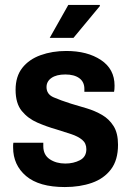

<svg xmlns="http://www.w3.org/2000/svg" viewBox="-20 -744 529 776"><path d="M181 -591 256 -724H383L384 -720L277 -591ZM242 12Q138 12 85.5 -32.5Q33 -77 33 -148Q33 -153 33 -158Q33 -163 34 -167H155Q155 -163 155 -160Q155 -157 155 -153Q155 -118 181 -100.5Q207 -83 244 -83Q277 -83 303 -96.5Q329 -110 329 -141Q329 -165 312 -179Q295 -193 267.5 -202Q240 -211 208 -221Q169 -232 131 -248.5Q93 -265 68 -295.5Q43 -326 43 -381Q43 -435 70 -469.5Q97 -504 144 -521Q191 -538 248 -538Q333 -538 388 -501.5Q443 -465 443 -398Q443 -391 442.5 -383.5Q442 -376 441 -373H321V-385Q321 -413 300.5 -428Q280 -443 244 -443Q208 -443 188 -429Q168 -415 168 -392Q168 -363 197 -350.5Q226 -338 267 -325Q298 -316 331 -306Q364 -296 392.5 -279.5Q421 -263 439 -234.5Q457 -206 457 -159Q457 -97 428.5 -59.5Q400 -22 351.5 -5Q303 12 242 12Z"/></svg>

Font: Archivo SemiCondensed
Style: Bold
Weight: 680
Width: 4
Designer: Hector Gatti
Foundry: Omnibus-Type
Version: Version 2.001; ttfautohint (v1.8.3)